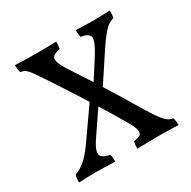

<svg xmlns="http://www.w3.org/2000/svg" viewBox="-153 -827 973 979"><g transform="rotate(-30 333.5 -338.0)"><path d="M627 3Q612 2 591.5 1.5Q571 1 548.5 0.5Q526 0 505 0Q484 0 462 0.5Q440 1 419.5 1.5Q399 2 384 2Q384 -7 385 -18.5Q386 -30 388 -40Q414 -42 426 -50Q438 -58 434 -79.5Q430 -101 404 -144Q368 -206 329.5 -268Q291 -330 251.5 -392Q212 -454 171 -516Q144 -556 128 -579.5Q112 -603 102 -614Q92 -625 83 -629Q74 -633 62 -635Q58 -647 57 -657.5Q56 -668 56 -679Q74 -678 95 -677.5Q116 -677 137.5 -676.5Q159 -676 178 -676Q206 -676 241 -676.5Q276 -677 299 -678Q299 -669 298 -658Q297 -647 295 -636Q267 -631 255 -620.5Q243 -610 249 -588Q255 -566 279 -529Q320 -467 359.5 -405Q399 -343 437 -281Q475 -219 512 -157Q533 -122 548.5 -100Q564 -78 575.5 -65.5Q587 -53 598 -47.5Q609 -42 621 -40Q624 -31 625.5 -19.5Q627 -8 627 3ZM40 3Q40 -5 41 -18.5Q42 -32 46 -42Q70 -48 99 -70.5Q128 -93 165 -144L298 -334L327 -295L232 -155Q206 -118 199 -94.5Q192 -71 204 -58.5Q216 -46 249 -40Q252 -30 253 -18.5Q254 -7 254 3Q228 2 200 1Q172 0 144 0Q125 0 106.5 0.5Q88 1 71 1.5Q54 2 40 3ZM369 -328 339 -369 434 -518Q474 -582 469.5 -606Q465 -630 419 -636Q416 -647 415 -659Q414 -671 414 -679Q430 -678 448 -677.5Q466 -677 483.5 -676.5Q501 -676 516 -676Q531 -676 549.5 -676.5Q568 -677 585 -677.5Q602 -678 615 -679Q615 -669 614.5 -658Q614 -647 611 -636Q596 -632 581 -622.5Q566 -613 546 -589.5Q526 -566 496 -521Z"/></g></svg>

Font: Vollkorn
Style: Regular
Weight: 400
Designer: Friedrich Althausen
Foundry: Friedrich Althausen
Version: Version 4.104